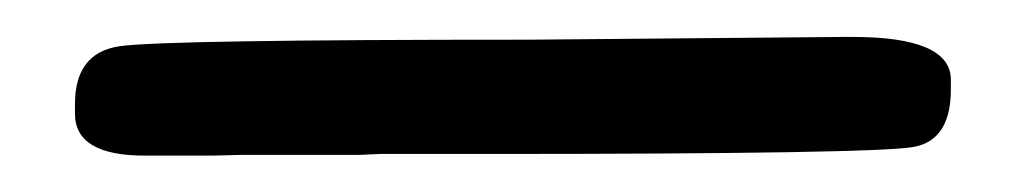

<svg xmlns="http://www.w3.org/2000/svg" viewBox="-20 13 565 105"><path d="M59.1 98.1Q21 98.1 21 75.2V69.8Q21 42 45.2 38.3Q69.3 34.7 269.5 34.7L441.4 33.2H446.3Q500 33.2 500 56.6V62Q500 89.4 480 93.3Q460 97.2 246.1 97.2H187.5L176.8 97.7H112.3L96.2 98.1Z"/></svg>

Font: Averia Libre Light
Style: Regular
Weight: 300
Version: Version 1.002